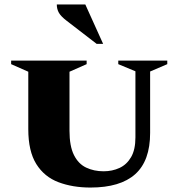

<svg xmlns="http://www.w3.org/2000/svg" viewBox="-20 -832 801 862"><path d="M386 10Q306 10 242.5 -14Q179 -38 143 -95.5Q107 -153 107 -252V-510L30 -544V-560H369V-544L292 -510V-245Q292 -176 312 -136Q332 -96 367 -79.5Q402 -63 445 -63Q484 -63 516.5 -78Q549 -93 568.5 -126.5Q588 -160 588 -215V-512L511 -544V-560H731V-544L654 -511V-235Q654 -110 587 -50Q520 10 386 10ZM414 -635 279 -739Q254 -758 244.5 -774.5Q235 -791 235 -812H363L443 -635Z"/></svg>

Font: Spectral SC ExtraBold
Style: Regular
Weight: 800
Designer: Jean-Baptiste Levee
Foundry: Production Type
Version: Version 2.001